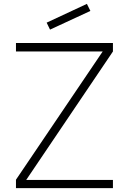

<svg xmlns="http://www.w3.org/2000/svg" viewBox="-20 -972 666 992"><path d="M238.5 -819 221 -855 429 -952 447 -915.5ZM563.5 -42.5V0H62.5V-43.5L510.5 -706H62.5V-750H563.5V-706L115.5 -42.5Z"/></svg>

Font: Russisch Sans ExtraLight
Style: Regular
Weight: 200
Width: 4
Designer: Michael Sharanda (font) & Cristiano Sobral (main changes)
Foundry: Michael Sharanda
Version: Version 2.00;September 8, 2020;FontCreator 13.0.0.2681 64-bi